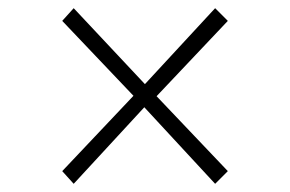

<svg xmlns="http://www.w3.org/2000/svg" viewBox="-20 -516 709 469"><path d="M306 -282 132 -465 160 -496 334 -310.5 505.5 -496 536.5 -465 362.5 -281 536.5 -98 505.5 -67 332.5 -254 160 -67 132 -98Z"/></svg>

Font: Merriweather 144pt Black
Style: Regular
Weight: 900
Version: Version 2.100